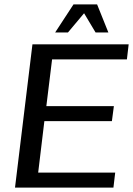

<svg xmlns="http://www.w3.org/2000/svg" viewBox="-20 -850 603 870"><path d="M494 0 502 -68H153L181 -301H487L496 -369H190L216 -581H555L563 -649H127L48 0ZM230 -703H288L361 -790L413 -703H471L420 -830H313Z"/></svg>

Font: Gamestation Display
Style: Italic
Weight: 400
Designer: Jonas Hecksher
Foundry: Jonas Hecksher, Playtypeª, e-types AS
Version: Version 1.003